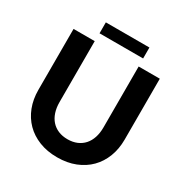

<svg xmlns="http://www.w3.org/2000/svg" viewBox="-194 -1016 1135 1179"><g transform="rotate(30 373.0 -426.0)"><path d="M67 0ZM373 -120Q409.5 -120 438.5 -132.2Q467.5 -144.5 487.5 -167Q507.5 -189.5 518 -221.5Q528.5 -253.5 528.5 -293.5V-725.5H678.5V-293.5Q678.5 -227.5 657.2 -172.2Q636 -117 596.5 -77Q557 -37 500.5 -14.5Q444 8 373 8Q302 8 245.2 -14.5Q188.5 -37 149 -77Q109.5 -117 88.2 -172.2Q67 -227.5 67 -293.5V-725.5H217V-293.5Q217 -253.5 227.5 -221.5Q238 -189.5 258 -167Q278 -144.5 307 -132.2Q336 -120 373 -120ZM218.5 -859.5H527.5V-782H218.5Z"/></g></svg>

Font: Lato Heavy
Style: Regular
Weight: 800
Designer: Lukasz Dziedzic
Foundry: tyPoland Lukasz Dziedzic
Version: Version 2.007; 2014-02-27